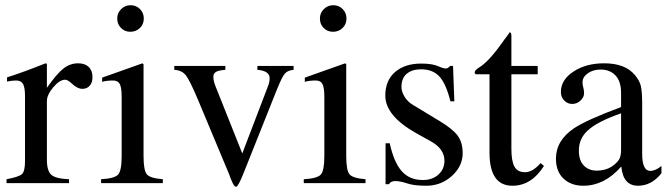

<svg xmlns="http://www.w3.org/2000/svg" viewBox="-20 -703 2561 737"><path d="M160 -458V-366Q198 -420 223.5 -440Q249 -460 280 -460Q306 -460 320.5 -446Q335 -432 335 -407Q335 -386 324.5 -374Q314 -362 296 -362Q277 -362 256 -382Q240 -397 230 -397Q209 -397 184.5 -368Q160 -339 160 -315V-90Q160 -47 177 -32Q194 -17 245 -15V0H5V-15Q53 -24 64.5 -35Q76 -46 76 -84V-334Q76 -367 68.5 -380.5Q61 -394 42 -394Q26 -394 7 -390V-406Q70 -426 155 -460Z M532 -632Q532 -610 517 -595.5Q502 -581 480 -581Q459 -581 444.5 -595.5Q430 -610 430 -632Q430 -653 445 -668Q460 -683 481 -683Q503 -683 517.5 -668Q532 -653 532 -632ZM605 0H368V-15Q420 -18 433.5 -33Q447 -48 447 -104V-331Q447 -366 440 -380Q433 -394 414 -394Q390 -394 372 -389V-405L527 -460L531 -456V-105Q531 -49 543.5 -34Q556 -19 605 -15Z M1107 -450V-435Q1084 -433 1073 -420Q1062 -407 1042 -357L914 -36Q894 14 886 14Q878 14 868 -12Q866 -15 864 -22Q862 -29 860 -33L740 -320Q708 -396 693 -414.5Q678 -433 649 -435V-450H845V-435Q819 -433 809 -427Q799 -421 799 -408Q799 -392 808 -370L910 -114L1009 -373Q1015 -388 1015 -403Q1015 -431 968 -435V-450Z M1310 -632Q1310 -610 1295 -595.5Q1280 -581 1258 -581Q1237 -581 1222.5 -595.5Q1208 -610 1208 -632Q1208 -653 1223 -668Q1238 -683 1259 -683Q1281 -683 1295.5 -668Q1310 -653 1310 -632ZM1383 0H1146V-15Q1198 -18 1211.5 -33Q1225 -48 1225 -104V-331Q1225 -366 1218 -380Q1211 -394 1192 -394Q1168 -394 1150 -389V-405L1305 -460L1309 -456V-105Q1309 -49 1321.5 -34Q1334 -19 1383 -15Z M1564 -301 1668 -238Q1718 -208 1737 -182Q1756 -156 1756 -115Q1756 -65 1714.5 -27.5Q1673 10 1616 10Q1569 10 1543 1Q1516 -8 1497 -8Q1480 -8 1473 4H1460V-153H1476Q1492 -80 1522 -46Q1552 -12 1603 -12Q1640 -12 1663 -33Q1686 -54 1686 -86Q1686 -132 1633 -161L1579 -191Q1459 -258 1459 -336Q1459 -394 1496.5 -426.5Q1534 -459 1597 -459Q1641 -459 1664 -448Q1682 -440 1692 -440Q1699 -440 1708 -450H1719L1724 -314H1709Q1692 -382 1666.5 -409.5Q1641 -437 1596 -437Q1562 -437 1541.5 -420Q1521 -403 1521 -369Q1521 -352 1532.5 -332.5Q1544 -313 1564 -301Z M2055 -77 2068 -66Q2020 10 1947 10Q1859 10 1859 -117V-418H1806Q1802 -421 1802 -425Q1802 -433 1819 -444Q1857 -466 1916 -551Q1918 -554 1925.5 -563.5Q1933 -573 1936 -579Q1943 -579 1943 -566V-450H2044V-418H1943V-132Q1943 -84 1955 -63Q1967 -42 1995 -42Q2025 -42 2055 -77Z M2519 -66V-38Q2481 10 2429 10Q2372 10 2365 -63H2364Q2300 10 2219 10Q2172 10 2143 -17.5Q2114 -45 2114 -94Q2114 -164 2184 -211Q2232 -243 2364 -292V-346Q2364 -391 2342.5 -413.5Q2321 -436 2286 -436Q2256 -436 2236 -421.5Q2216 -407 2216 -387Q2216 -378 2219 -367Q2222 -356 2222 -345Q2222 -330 2208.5 -317Q2195 -304 2176 -304Q2159 -304 2146 -317Q2133 -330 2133 -350Q2133 -398 2184 -430Q2231 -460 2299 -460Q2380 -460 2417 -415Q2435 -394 2440 -372.5Q2445 -351 2445 -304V-113Q2445 -47 2476 -47Q2496 -47 2519 -66ZM2364 -127V-268Q2272 -236 2236 -202Q2202 -171 2202 -125Q2202 -87 2221 -67.5Q2240 -48 2271 -48Q2304 -48 2329 -64Q2350 -79 2357 -92Q2364 -105 2364 -127Z"/></svg>

Font: STIX MathJax Main
Style: Regular
Weight: 400
Designer: MicroPress Inc., with final additions and corrections provided by Coen Hoffman, Elsevier (retired)
Version: Version 1.1.1